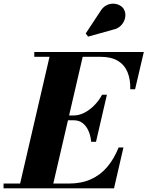

<svg xmlns="http://www.w3.org/2000/svg" viewBox="-68 -1036 812 1056"><path d="M36.5 0 210.5 -750H393L219 0ZM-48.5 0V-26.5H311Q379.5 -26.5 431.5 -49.8Q483.5 -73 521.2 -117.2Q559 -161.5 584.5 -225H611L559 0ZM433.5 -256Q430.5 -289.5 418.5 -316.5Q406.5 -343.5 386.5 -359Q366.5 -374.5 338 -374.5H274V-401H338Q366.5 -401 395.2 -415.5Q424 -430 449.8 -455.8Q475.5 -481.5 493.5 -515H520L460 -256ZM648.5 -545Q650 -598.5 633.5 -638.8Q617 -679 580.5 -701.2Q544 -723.5 485.5 -723.5H120.5V-750H723L675 -545ZM416.5 -834.5 403.5 -852 484 -974Q497.5 -996 515.5 -1005.8Q533.5 -1015.5 552.2 -1015.8Q571 -1016 586.8 -1008.5Q602.5 -1001 611 -989Q624 -969.5 621.2 -944.8Q618.5 -920 601 -899.5Q583.5 -879 552.5 -872.5Z"/></svg>

Font: Bodoni Moda 9pt ExtraBold
Style: Italic
Weight: 800
Italic angle: -13°
Designer: Owen Earl
Foundry: indestructible type
Version: Version 2.004